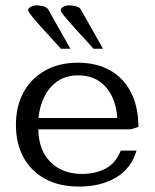

<svg xmlns="http://www.w3.org/2000/svg" viewBox="-20 -685 579 719"><path d="M275.9 13.7Q202.1 13.7 149.2 -15.1Q96.2 -43.9 67.9 -95.9Q39.6 -147.9 39.6 -217.3Q39.6 -287.6 68.4 -339.8Q97.2 -392.1 149.4 -421.1Q201.7 -450.2 271 -450.2Q341.3 -450.2 392.1 -421.6Q442.9 -393.1 470.5 -339.1Q498 -285.2 498.5 -209.5L469.2 -200.7H123.5Q124.5 -122.6 169.2 -78.1Q213.9 -33.7 287.1 -33.7Q337.9 -33.7 376 -54Q414.1 -74.2 432.1 -121.1H491.2Q471.7 -54.2 414.6 -20.3Q357.4 13.7 275.9 13.7ZM124 -243.2H419.4Q413.6 -317.9 375.2 -360.4Q336.9 -402.8 272 -402.8Q210 -402.8 171.1 -359.9Q132.3 -316.9 124 -243.2ZM243.7 -502.4H208Q195.8 -516.6 179.7 -533.9Q163.6 -551.3 147.2 -569.3Q130.9 -587.4 116.7 -603.5Q102.5 -619.6 94 -631.1Q85.4 -642.6 85.4 -646.5Q85.4 -651.9 90.1 -656Q94.7 -660.2 102.1 -662.6Q109.4 -665 116.2 -665Q129.4 -665 142.8 -661.4Q156.2 -657.7 160.6 -649.4ZM365.7 -502.4H330.1Q317.9 -516.6 301.8 -533.9Q285.6 -551.3 269.3 -569.3Q252.9 -587.4 238.8 -603.5Q224.6 -619.6 216.1 -631.1Q207.5 -642.6 207.5 -646.5Q207.5 -651.9 212.2 -656Q216.8 -660.2 224.1 -662.6Q231.4 -665 238.3 -665Q251.5 -665 264.9 -661.4Q278.3 -657.7 282.7 -649.4Z"/></svg>

Font: Kameron
Style: Regular
Weight: 400
Designer: Vernon Adams
Foundry: Vernon Adams
Version: Version 1.100